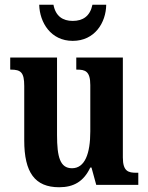

<svg xmlns="http://www.w3.org/2000/svg" viewBox="-20 -778 624 808"><path d="M286 -606C379 -606 426 -683 427 -758H369C359 -710 329 -690 286 -690C244 -690 214 -710 205 -758H145C147 -683 194 -606 286 -606ZM229 10C290 10 332 -14 360 -73H365L385 0H562V-51H554C521 -51 497 -56 497 -115V-536H301V-485H304C338 -485 360 -479 360 -420V-225C360 -131 337 -70 283 -70C233 -70 220 -117 220 -210V-536H23V-485H26C68 -485 82 -473 82 -416V-187C82 -52 127 10 229 10Z"/></svg>

Font: Noto Serif Georgian Condensed Bold
Style: Regular
Weight: 700
Width: 3
Designer: Monotype Design Team, Akaki Razmadze
Foundry: Google LLC
Version: Version 2.003